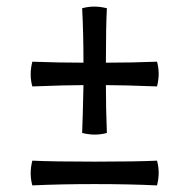

<svg xmlns="http://www.w3.org/2000/svg" viewBox="-20 -560 573 582"><path d="M456 -298Q352 -302 301 -302Q301 -229 304 -157Q286 -152 267 -152Q249 -152 229 -157Q231 -204 233 -302Q182 -302 78 -298Q73 -316 73 -335Q73 -353 78 -373Q156 -370 233 -370Q233 -462 229 -535Q247 -540 266 -540Q284 -540 304 -535Q301 -480 301 -370Q378 -370 456 -373Q461 -355 461 -336Q461 -318 456 -298ZM73 -35Q73 -53 78 -73Q141 -70 267 -70Q393 -70 456 -73Q461 -55 461 -36Q461 -18 456 2Q372 -2 267 -2Q162 -2 78 2Q73 -16 73 -35Z"/></svg>

Font: Mirza
Style: Regular
Weight: 400
Designer: Arabic design by Kourosh Beigpour, Latin design by Eduardo Tunni, engineering by Lasse Fister
Version: Version 1.0010g